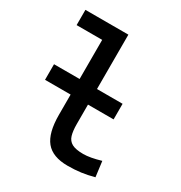

<svg xmlns="http://www.w3.org/2000/svg" viewBox="-174 -856 933 990"><g transform="rotate(30 293.0 -361.0)"><path d="M47.9 -315.9V-408.7H200.2V-641.6H47.9V-732.4H303.7V-408.7H456.1V-315.9H303.7V-200.2Q303.7 -159.2 311.5 -133.3Q319.3 -107.4 342 -95.2Q364.7 -83 409.2 -83Q449.7 -83 512.7 -101.6L524.4 -10.7Q484.9 0 448.5 4.9Q412.1 9.8 370.1 9.8Q280.3 9.8 240.2 -39.1Q200.2 -87.9 200.2 -195.3V-315.9Z"/></g></svg>

Font: Cascadia Mono PL
Style: Regular
Weight: 400
Monospace: yes
Designer: Aaron Bell
Foundry: Saja Typeworks
Version: Version 2404.023; ttfautohint (v1.8.4)